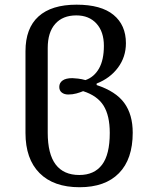

<svg xmlns="http://www.w3.org/2000/svg" viewBox="-20 -783 637 813"><path d="M87.9 -220.2V-565.9Q87.9 -663.6 143.1 -713.4Q198.2 -763.2 304.2 -763.2Q408.2 -763.2 460.7 -720Q513.2 -676.8 513.2 -600.1Q513.2 -542 479.7 -496.8Q446.3 -451.7 389.2 -429.2V-422.9Q470.7 -396 506.3 -346.9Q542 -297.9 542 -221.2Q542 -108.9 483.6 -49.6Q425.3 9.8 316.9 9.8Q207 9.8 147.5 -50Q87.9 -109.9 87.9 -220.2ZM444.8 -220.2Q444.8 -293.5 418.5 -335.7Q392.1 -377.9 332 -397Q319.3 -391.6 303.2 -387.2Q287.1 -382.8 269 -382.8Q252.4 -382.8 241.7 -391.1Q231 -399.4 231 -415Q231 -432.1 244.9 -442.1Q258.8 -452.1 286.1 -452.1Q293.9 -452.1 310.3 -450.2Q326.7 -448.2 341.8 -443.8Q378.4 -456.5 399.2 -492.9Q419.9 -529.3 419.9 -588.9Q419.9 -648.9 388.4 -683.3Q356.9 -717.8 303.2 -717.8Q245.6 -717.8 213.9 -681.9Q182.1 -646 182.1 -580.1V-221.2Q182.1 -130.9 215.8 -86.4Q249.5 -42 315.9 -42Q378.9 -42 411.9 -85.2Q444.8 -128.4 444.8 -220.2Z"/></svg>

Font: Noto Serif
Style: Regular
Weight: 400
Designer: Monotype Design team
Foundry: Monotype Imaging Inc.
Version: Version 1.02